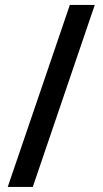

<svg xmlns="http://www.w3.org/2000/svg" viewBox="-20 -743 421 782"><path d="M11.5 18.5 264.5 -723H366L113.5 18.5Z"/></svg>

Font: Public Sans Thin
Style: Bold
Weight: 700
Version: Version 2.001